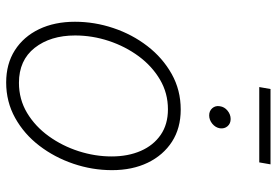

<svg xmlns="http://www.w3.org/2000/svg" viewBox="-156 -721 888 616"><g transform="rotate(90 288.0 -413.0)"><path d="M244.6 11.2Q185.1 11.2 141.4 -16.6Q97.7 -44.4 73.7 -94.2Q49.8 -144 49.8 -209.5Q49.8 -272.5 70.1 -332.8Q90.3 -393.1 127.9 -441.9Q165.5 -490.7 217.3 -519.8Q269 -548.8 331.5 -548.8Q391.1 -548.8 434.6 -520.8Q478 -492.7 502 -443.1Q525.9 -393.6 525.9 -328.1Q525.9 -265.1 505.4 -204.6Q484.9 -144 447.5 -95.2Q410.2 -46.4 358.4 -17.6Q306.6 11.2 244.6 11.2ZM245.6 -29.8Q298.8 -29.8 342.3 -55.9Q385.7 -82 417 -125.5Q448.2 -168.9 465.1 -221.4Q481.9 -273.9 481.9 -327.1Q481.9 -379.9 464.1 -420.7Q446.3 -461.4 412.6 -484.6Q378.9 -507.8 330.6 -507.8Q278.8 -507.8 235.6 -482.4Q192.4 -457 160.6 -414.1Q128.9 -371.1 111.3 -318.1Q93.8 -265.1 93.8 -210Q93.8 -130.9 133.5 -80.3Q173.3 -29.8 245.6 -29.8ZM350.1 -640.1Q335.9 -640.1 327.1 -650.1Q318.4 -660.2 320.8 -674.3Q322.8 -689 335 -699Q347.2 -709 361.8 -709Q376.5 -709 385 -699Q393.6 -689 391.6 -674.3Q389.2 -660.2 377 -650.1Q364.7 -640.1 350.1 -640.1ZM507.3 -836.9 501 -800.8H259.3L265.6 -836.9Z"/></g></svg>

Font: Inter 17pt ExtraLight
Style: Italic
Weight: 250
Italic angle: -9.3988°
Version: Version 4.001;git-66647c0bb